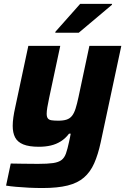

<svg xmlns="http://www.w3.org/2000/svg" viewBox="-20 -741 646 967"><path d="M194.5 206Q159.4 206 124.9 204.3Q90.3 202.6 60.7 199.9Q31.2 197.3 10.6 193.8L34.1 82.6Q64.5 83.2 88.8 83.5Q113.1 83.7 133.7 84Q154.2 84.3 172.3 84.3Q219.5 84.3 247.3 80.3Q275 76.2 289.8 64.9Q304.7 53.6 312.4 31.4Q320.2 9.1 327.9 -27.2Q330.3 -37.4 332.3 -47.6Q334.2 -57.7 336.1 -67.9H327.8Q309.6 -43.7 286.4 -29.2Q263.2 -14.6 235.8 -8.2Q208.4 -1.8 175.8 -1.8Q126.2 -1.8 97.2 -13.7Q68.1 -25.6 56 -49.1Q44 -72.5 44 -106.9Q44 -126.9 47.3 -150Q50.5 -173.1 56.5 -199.6L122.7 -510H283.5L227.8 -249.1Q221.6 -220.1 218.4 -200.7Q215.1 -181.2 215.1 -168.2Q215.1 -152.4 220.9 -144.8Q226.7 -137.1 239.8 -135.2Q252.9 -133.2 273.6 -133.2Q299.1 -133.2 315.6 -138.7Q332.1 -144.2 342.7 -157.6Q353.4 -171.1 360.7 -194.3Q368.1 -217.5 375.6 -253L430.2 -510H591L487.2 -24.3Q473.9 37.5 454.4 81.5Q434.9 125.5 402.9 153.1Q371 180.8 320.4 193.4Q269.8 206 194.5 206ZM258.3 -576.3 259.3 -581.3 383.8 -721.5H544.4L543.4 -716.5L376.8 -576.3Z"/></svg>

Font: Saira Thin
Style: Italic
Weight: 100
Italic angle: -12°
Designer: Hector Gatti with collaboration of the Omnibus-Type team
Foundry: Omnibus-Type
Version: Version 1.101